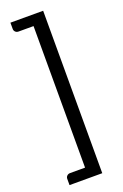

<svg xmlns="http://www.w3.org/2000/svg" viewBox="-172 -817 650 1012"><g transform="rotate(-20 153.0 -311.5)"><path d="M214.8 144.5Q168.9 144.5 31.2 144.5Q31.2 142.6 31.2 137.7Q31.2 130.9 31.2 109.4Q31.2 99.6 38.1 92.8Q44.9 85.9 55.7 85.9Q84 85.9 139.6 85.9Q139.6 -113.3 139.6 -708Q119.1 -708 55.7 -708Q44.9 -708 38.1 -714.8Q31.2 -721.7 31.2 -731.4Q31.2 -743.2 31.2 -766.6Q77.1 -766.6 214.8 -766.6Q214.8 -539.1 214.8 144.5Z"/></g></svg>

Font: Lato
Style: Regular
Weight: 400
Designer: Lukasz Dziedzic with Adam Twardoch and Botio Nikoltchev
Version: Version 2.015; 2015-08-06; http://www.latofonts.com/